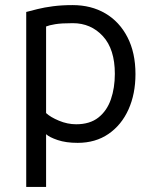

<svg xmlns="http://www.w3.org/2000/svg" viewBox="-20 -549 600 754"><path d="M83 185V-502Q102 -507 128 -513.5Q154 -520 188.5 -524.5Q223 -529 265 -529Q338 -529 393.5 -496.5Q449 -464 480.5 -403Q512 -342 512 -258Q512 -180 484.5 -119Q457 -58 406 -23Q355 12 285 12Q239 12 206.5 1Q174 -10 161 -22V185ZM279 -61Q333 -61 366.5 -87.5Q400 -114 415.5 -159Q431 -204 431 -259Q431 -356 384 -407Q337 -458 266 -458Q221 -458 197 -454Q173 -450 161 -445V-105Q178 -89 211.5 -75Q245 -61 279 -61Z"/></svg>

Font: Ubuntu Sans Mono
Style: Regular
Weight: 400
Monospace: yes
Designer: Dalton Maag Ltd
Foundry: Dalton Maag Ltd
Version: Version 1.006